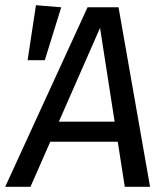

<svg xmlns="http://www.w3.org/2000/svg" viewBox="-52 -717 639 737"><path d="M400 -173H141L65 0H-32L284 -689H403L524 0H427ZM388 -250 332 -610 174 -250ZM183 -689 120 -486H54L86 -697Z"/></svg>

Font: FiraGO
Style: Italic
Weight: 400
Italic angle: -8°
Designer: bBox Type GmbH
Foundry: bBox Type GmbH
Version: Version 1.001